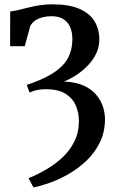

<svg xmlns="http://www.w3.org/2000/svg" viewBox="-20 -588 524 865"><path d="M131 256.5 108.5 215Q147.5 199 187.8 175.8Q228 152.5 261.5 121.2Q295 90 315.2 49Q335.5 8 335.5 -43.5Q335.5 -78.5 322.2 -111Q309 -143.5 276.5 -164.8Q244 -186 185.5 -186Q169.5 -186 156.5 -184Q143.5 -182 133 -178.8Q122.5 -175.5 113.5 -170.5L100.5 -205.5Q158 -224.5 197.2 -245.8Q236.5 -267 260.5 -291.8Q284.5 -316.5 295.2 -346.5Q306 -376.5 306 -412.5Q306 -443.5 295.8 -466.5Q285.5 -489.5 264.8 -502.2Q244 -515 212 -515Q191 -515 172.2 -510.2Q153.5 -505.5 139 -495.8Q124.5 -486 116.5 -471L91.5 -380H25.5L26 -536.5Q43.5 -538 63.5 -543Q83.5 -548 106.8 -553.8Q130 -559.5 157 -564Q184 -568.5 216.5 -568.5Q290.5 -568.5 337 -548.5Q383.5 -528.5 405.5 -492.8Q427.5 -457 427.5 -410Q427.5 -377.5 414 -348.2Q400.5 -319 377.2 -294.5Q354 -270 325.8 -251.2Q297.5 -232.5 268.5 -220.5Q322.5 -218.5 358.2 -201.8Q394 -185 414.8 -159.5Q435.5 -134 444.2 -105.8Q453 -77.5 453 -52.5Q453 6 430.2 52.8Q407.5 99.5 370.8 134.8Q334 170 290.8 195Q247.5 220 205.5 235Q163.5 250 131 256.5Z"/></svg>

Font: Merriweather SemiBold
Style: Regular
Weight: 600
Version: Version 2.100